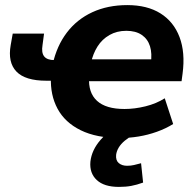

<svg xmlns="http://www.w3.org/2000/svg" viewBox="-20 -531 767 754"><path d="M452 11Q359 11 297 -19.5Q235 -50 206 -104Q177 -158 180 -228L192 -214H162Q79 -214 44.5 -250Q10 -286 22 -354L30 -399H153L147 -354Q142 -324 153.5 -309.5Q165 -295 194 -295H211L187 -279Q203 -351 242.5 -403Q282 -455 342.5 -483Q403 -511 480 -511Q558 -511 610 -478.5Q662 -446 685 -385.5Q708 -325 697 -242L693 -212H317L330 -228Q326 -167 361 -135Q396 -103 469 -103Q509 -103 551.5 -113.5Q594 -124 627 -145L660 -44Q631 -26 596 -13.5Q561 -1 524.5 5Q488 11 452 11ZM476 -410Q439 -410 410 -393.5Q381 -377 363 -348.5Q345 -320 337 -283L331 -298H587L572 -281Q578 -321 569 -349.5Q560 -378 536.5 -394Q513 -410 476 -410ZM447 203Q389 203 360 176Q331 149 335 104Q340 58 375.5 17.5Q411 -23 462 -45L503 0Q485 9 470 21.5Q455 34 446.5 48Q438 62 436 77Q434 99 446.5 109.5Q459 120 479 120Q494 120 506.5 117Q519 114 534 110L542 186Q517 195 495.5 199Q474 203 447 203Z"/></svg>

Font: Nunito Sans 8pt ExtraBold
Style: Italic
Weight: 800
Italic angle: -9°
Version: Version 3.101;gftools[0.9.27]